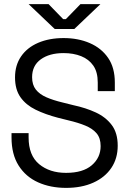

<svg xmlns="http://www.w3.org/2000/svg" viewBox="-20 -899 629 933"><path d="M36 -231V-252H119V-231Q119 -144 170 -101.5Q221 -59 301 -59Q383 -59 426 -96Q469 -133 469 -189Q469 -228 449.5 -251Q430 -274 395 -288.5Q360 -303 313 -314L261 -327Q200 -343 153 -366Q106 -389 79.5 -426.5Q53 -464 53 -523Q53 -582 82.5 -625Q112 -668 165.5 -691Q219 -714 289 -714Q360 -714 416.5 -689.5Q473 -665 505.5 -617.5Q538 -570 538 -498V-456H455V-498Q455 -549 433.5 -580Q412 -611 374.5 -626Q337 -641 289 -641Q220 -641 178 -610.5Q136 -580 136 -524Q136 -487 154 -464Q172 -441 205 -426.5Q238 -412 284 -401L336 -388Q397 -375 445.5 -352.5Q494 -330 523 -291.5Q552 -253 552 -191Q552 -129 521 -83Q490 -37 433.5 -11.5Q377 14 301 14Q225 14 165 -13Q105 -40 70.5 -94.5Q36 -149 36 -231ZM246 -758 119 -879H216L287 -806H300L371 -879H468L341 -758Z"/></svg>

Font: Space Grotesk Frontify
Style: Regular
Weight: 400
Designer: Florian Karsten
Version: Version 2.000